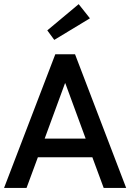

<svg xmlns="http://www.w3.org/2000/svg" viewBox="-32 -928 643 948"><path d="M591 0H480L424 -151.5H155L99 0H-12L241 -660H338.5ZM391 -243.5 290.5 -517H289L188.5 -243.5ZM236 -731 201.5 -778 356.5 -907.5 412 -837.5Z"/></svg>

Font: Lucymar Sans Medium
Style: Regular
Weight: 500
Foundry: The League of Moveable Type (original font) / Main changes by Cristiano Sobral with portions from Mirco Monsees
Version: Version 2.001;August 30, 2020;FontCreator 13.0.0.2681 64-bit